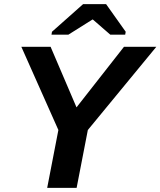

<svg xmlns="http://www.w3.org/2000/svg" viewBox="-20 -916 782 936"><path d="M353.5 0H210L264.6 -282.2L84 -688H226.6L353 -392.6L584.5 -688H742.2L408.2 -282.2ZM592.8 -761.2 590.3 -747.1H517.6L432.6 -820.8H430.7L313.5 -747.1H231L233.4 -761.2L385.3 -896H497.1Z"/></svg>

Font: Liberation Sans
Style: Bold Italic
Weight: 700
Italic angle: -12°
Designer: Steve Matteson
Foundry: Ascender Corporation
Version: Version 2.1.5